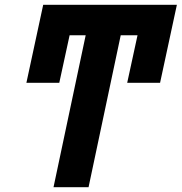

<svg xmlns="http://www.w3.org/2000/svg" viewBox="-20 -780 757 800"><path d="M203 0 337 -633H270L227 -435H90L160 -760H717L647 -435H510L553 -633H483L349 0Z"/></svg>

Font: Noto Sans Condensed ExtraBold
Style: Italic
Weight: 800
Width: 3
Italic angle: -12°
Designer: Monotype Design Team
Foundry: Monotype Imaging Inc.
Version: Version 2.013; ttfautohint (v1.8.4.7-5d5b)